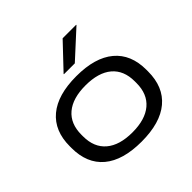

<svg xmlns="http://www.w3.org/2000/svg" viewBox="-176 -867 1054 1054"><g transform="rotate(-45 351.0 -340.0)"><path d="M351 14.5Q206 14.5 130 -49.2Q54 -113 54 -233.5V-246.5Q54 -366 130.2 -429.8Q206.5 -493.5 351.5 -493.5Q496 -493.5 572.2 -429.8Q648.5 -366 648.5 -246.5V-233.5Q648.5 -113 572.2 -49.2Q496 14.5 351 14.5ZM351.5 -57Q451 -57 504.8 -102.5Q558.5 -148 558.5 -233.5V-246.5Q558.5 -331.5 505 -376.8Q451.5 -422 351 -422Q251.5 -422 197.8 -376.8Q144 -331.5 144 -246.5V-233.5Q144 -148 197.8 -102.5Q251.5 -57 351.5 -57ZM445.5 -693.5H550.5V-691L395.5 -549H311V-551.5Z"/></g></svg>

Font: Anek Gujarati Expanded
Style: Regular
Weight: 400
Width: 7
Designer: Mrunmayee Ghaisas (Gujarati), Yesha Goshar (Latin)
Foundry: Ek Type
Version: Version 1.003